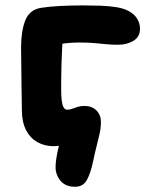

<svg xmlns="http://www.w3.org/2000/svg" viewBox="-20 -539 548 718"><path d="M261 159.4Q224.4 159.4 206.1 136.9Q187.8 114.4 187.8 86.2Q187.8 72.6 190.8 52.3Q193.8 32 200 7.4Q206.2 -17.2 216.6 -43L252.4 -16.4Q237 -4.4 219.3 1.6Q201.6 7.6 179.8 7.6Q147 7.6 120 -7.4Q93 -22.4 77.4 -52.6Q61.8 -82.8 61.8 -127.8Q61.8 -146 61.3 -169.2Q60.8 -192.4 60.4 -218.6Q60 -244.8 59.9 -270.4Q59.8 -296 59.3 -319Q58.8 -342 58.8 -360Q58.8 -422.6 74.4 -462.4Q90 -502.2 132.6 -509.6Q164.4 -514.6 205.6 -516.7Q246.8 -518.8 290.4 -518.8Q322.6 -518.8 355.2 -517.7Q387.8 -516.6 416.1 -512Q444.4 -507.4 462.4 -497Q483.6 -485.2 493.6 -467.8Q503.6 -450.4 503.6 -432Q503.6 -400.8 478.6 -386.2Q453.6 -371.6 422 -371.6Q401 -371.6 379.9 -373.5Q358.8 -375.4 334.8 -377.7Q310.8 -380 280.2 -380Q240.2 -380 209.3 -374.9Q178.4 -369.8 143.2 -361.8L216.4 -420Q214.2 -396 212.7 -365.6Q211.2 -335.2 210.1 -304.1Q209 -273 208.9 -246.1Q208.8 -219.2 208.8 -201.2Q208.8 -180.8 210.7 -164.2Q212.6 -147.6 217.6 -138.2Q222.6 -128.8 231 -128.8Q241.6 -128.8 251 -132.5Q260.4 -136.2 271.1 -139.5Q281.8 -142.8 295.8 -142.8Q323.8 -142.8 340.6 -126Q357.4 -109.2 357.4 -82.4Q357.4 -61.2 352.4 -38.8Q347.4 -16.4 341 8.4Q334.6 33.2 328.2 63.8Q319.8 105.4 305.8 132.4Q291.8 159.4 261 159.4Z"/></svg>

Font: Shantell Sans Light
Style: Regular
Weight: 300
Designer: Stephen Nixon, Anya Danilova, Shantell Martin
Foundry: Arrow Type
Version: Version 1.011;[c5ecc13dd]